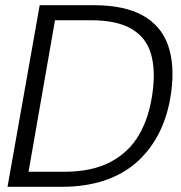

<svg xmlns="http://www.w3.org/2000/svg" viewBox="-20 -720 699 740"><path d="M9 0 133 -700H340Q459 -700 530 -660.5Q601 -621 627.5 -546Q654 -471 640 -366Q629 -282 596.5 -214.5Q564 -147 511 -98.5Q458 -50 384.5 -25Q311 0 216 0ZM90 -58H227Q334 -58 405.5 -95.5Q477 -133 516.5 -201.5Q556 -270 568 -364Q580 -451 561.5 -513.5Q543 -576 486.5 -609Q430 -642 329 -642H192Z"/></svg>

Font: DM Sans 36pt Light
Style: Italic
Weight: 300
Italic angle: -10°
Designer: Colophon Foundry, Jonny Pinhorn
Foundry: Colophon Foundry
Version: Version 4.004;gftools[0.9.30]